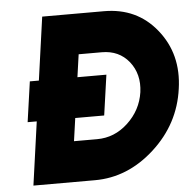

<svg xmlns="http://www.w3.org/2000/svg" viewBox="-51 -751 803 802"><g transform="rotate(-5 350.5 -350.0)"><path d="M390 -530Q462 -530 504 -478Q546 -425 536 -350Q525 -275 468 -222Q412 -170 339 -170H242L293 -530ZM414 -700H155L57 0H315Q453 0 565 -102Q621 -153 654 -215Q687 -277 697 -350Q718 -494 634 -598Q552 -700 414 -700ZM56 -266H377L401 -435H80Z"/></g></svg>

Font: Unageo
Style: Black-Italic
Weight: 900
Designer: Richard Sepsi
Foundry: Richard Sepsi
Version: Version 2.000